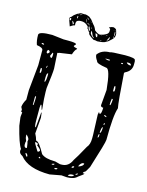

<svg xmlns="http://www.w3.org/2000/svg" viewBox="-152 -1110 925 1207"><g transform="rotate(15 310.5 -506.0)"><path d="M82 -842.8 157.2 -834H188.5Q241.2 -834 241.2 -824.2L230.5 -811.5V-810.5Q230.5 -804.7 254.9 -799.8V-796.9Q242.2 -788.1 232.4 -756.8L152.3 -745.1Q152.3 -743.2 141.6 -742.2V-740.2L147.5 -640.6Q147.5 -612.3 133.8 -510.7V-485.4Q133.8 -448.2 141.6 -373L140.6 -371.1H138.7L129.9 -400.4H125L123 -379.9V-302.7Q123 -254.9 129.9 -254.9H131.8L140.6 -352.5L141.6 -353.5H143.6L147.5 -321.3L138.7 -216.8Q150.4 -195.3 155.3 -174.8Q174.8 -174.8 213.9 -102.5Q240.2 -79.1 305.7 -79.1L338.9 -70.3H348.6Q394.5 -70.3 415 -118.2Q429.7 -138.7 473.6 -218.8Q492.2 -239.3 492.2 -278.3V-300.8L487.3 -432.6L490.2 -449.2Q494.1 -449.2 496.1 -441.4H499Q508.8 -441.4 509.8 -483.4Q492.2 -483.4 492.2 -496.1L501 -596.7Q488.3 -731.4 462.9 -731.4Q396.5 -741.2 396.5 -756.8Q380.9 -778.3 380.9 -794.9Q407.2 -831.1 461.9 -831.1Q461.9 -835.9 557.6 -837.9Q624 -837.9 624 -824.2L626 -815.4V-794.9Q626 -752.9 583 -733.4L579.1 -728.5V-726.6Q591.8 -539.1 599.6 -503.9Q581.1 -450.2 581.1 -293.9Q581.1 -275.4 526.4 -102.5Q506.8 -66.4 503.9 -66.4Q496.1 -63.5 492.2 -56.6V-52.7H502.9V-51.8Q500 -45.9 468.8 -24.4Q447.3 -2 401.4 -2L366.2 -4.9L292 8.8Q151.4 8.8 97.7 -58.6Q75.2 -69.3 75.2 -86.9L77.1 -99.6Q56.6 -128.9 29.3 -237.3L22.5 -289.1V-297.9L25.4 -323.2L17.6 -326.2L18.6 -339.8L10.7 -355.5Q12.7 -378.9 29.3 -407.2V-468.8L45.9 -635.7V-733.4Q45.9 -750 4.9 -755.9Q-4.9 -781.2 -4.9 -820.3Q-4.9 -842.8 82 -842.8ZM579.1 -794.9Q589.8 -784.2 603.5 -784.2H608.4Q608.4 -797.9 589.8 -797.9H583ZM444.3 -786.1V-783.2L460 -779.3H469.7L473.6 -783.2L469.7 -786.1ZM544.9 -783.2 548.8 -779.3H555.7L558.6 -783.2L555.7 -786.1H548.8ZM31.2 -777.3V-774.4Q32.2 -769.5 41 -769.5H44.9L47.9 -772.5Q45.9 -777.3 38.1 -777.3ZM80.1 -745.1Q75.2 -736.3 75.2 -728.5L80.1 -722.7H84Q93.8 -728.5 93.8 -735.4Q90.8 -745.1 80.1 -745.1ZM113.3 -736.3 102.5 -712.9V-710.9Q107.4 -701.2 114.3 -701.2Q118.2 -707 118.2 -719.7V-731.4ZM97.7 -633.8V-632.8H100.6L104.5 -647.5H102.5Q97.7 -646.5 97.7 -633.8ZM543.9 -633.8 542 -626V-601.6L544.9 -598.6H546.9Q551.8 -599.6 551.8 -608.4V-619.1L548.8 -633.8ZM66.4 -624 65.4 -615.2V-601.6L66.4 -592.8H70.3Q75.2 -592.8 75.2 -610.4Q74.2 -624 70.3 -624ZM109.4 -574.2V-546.9H114.3Q120.1 -562.5 120.1 -585V-601.6H116.2Q110.4 -601.6 109.4 -574.2ZM546.9 -551.8 543.9 -526.4V-510.7H548.8Q553.7 -529.3 553.7 -542V-551.8ZM79.1 -476.6V-473.6H82ZM79.1 -444.3 77.1 -435.5V-386.7H82L84 -420.9V-441.4L80.1 -444.3ZM528.3 -441.4V-437.5Q528.3 -434.6 542 -430.7L543.9 -432.6V-434.6Q536.1 -441.4 530.3 -441.4ZM540 -391.6 538.1 -382.8V-380.9H543.9L544.9 -389.6V-391.6ZM528.3 -326.2H531.2Q538.1 -326.2 540 -364.3H538.1Q530.3 -362.3 528.3 -326.2ZM523.4 -302.7V-293.9H524.4Q530.3 -294.9 530.3 -307.6V-316.4H528.3Q523.4 -315.4 523.4 -302.7ZM86.9 -195.3V-188.5Q86.9 -172.9 95.7 -155.3Q92.8 -148.4 92.8 -136.7V-129.9Q94.7 -113.3 107.4 -113.3L111.3 -116.2V-118.2Q107.4 -149.4 104.5 -155.3L106.4 -166V-168Q106.4 -177.7 88.9 -195.3ZM152.3 -164.1V-162.1Q152.3 -157.2 179.7 -113.3V-111.3H188.5L195.3 -118.2V-120.1Q195.3 -127.9 168.9 -148.4V-150.4L172.9 -155.3Q168.9 -164.1 155.3 -164.1ZM453.1 -88.9 455.1 -86.9H456.1Q485.4 -97.7 485.4 -113.3L480.5 -114.3Q464.8 -114.3 453.1 -88.9ZM111.3 -80.1Q118.2 -64.5 125 -61.5H127V-66.4Q127 -76.2 114.3 -84ZM198.2 -79.1V-77.1L202.1 -73.2H209V-77.1L203.1 -82H202.1ZM414.1 -68.4H417Q425.8 -68.4 428.7 -75.2V-80.1H427.7Q414.1 -79.1 414.1 -68.4ZM289.1 -59.6V-54.7H291Q302.7 -54.7 304.7 -59.6V-63.5H302.7ZM449.2 -34.2V-32.2H451.2Q460 -32.2 462.9 -39.1V-43H461.9Q450.2 -38.1 449.2 -34.2ZM312.5 -39.1V-32.2H319.3Q328.1 -32.2 330.1 -38.1V-41H325.2ZM405.3 -15.6V-13.7H417Q441.4 -16.6 441.4 -27.3H434.6Q412.1 -27.3 405.3 -15.6ZM441.4 -989.3H443.4L444.3 -988.3Q452.1 -986.3 458 -981.4Q460.9 -981.4 467.8 -954.1V-943.4Q467.8 -925.8 446.3 -908.2Q433.6 -894.5 420.9 -889.6Q409.2 -878.9 364.3 -877Q361.3 -877 346.7 -880.9H345.7Q346.7 -878.9 345.7 -878.9H344.7L340.8 -879.9Q309.6 -898.4 303.7 -909.2Q303.7 -919.9 296.9 -922.9Q290 -938.5 285.2 -937.5Q285.2 -952.1 279.3 -955.1Q260.7 -974.6 234.4 -973.6H233.4Q220.7 -973.6 211.9 -968.8Q203.1 -964.8 203.1 -947.3L204.1 -938.5H201.2Q203.1 -936.5 200.2 -936.5L198.2 -934.6Q197.3 -935.5 197.3 -936.5Q190.4 -933.6 173.8 -922.9Q158.2 -963.9 158.2 -973.6L160.2 -978.5Q168 -981.4 179.7 -997.1Q201.2 -1014.6 207 -1014.6Q215.8 -1021.5 222.7 -1021.5L242.2 -1020.5L250 -1021.5Q257.8 -1021.5 276.4 -1013.7L293 -1000L313.5 -973.6Q326.2 -961.9 334 -940.4Q355.5 -921.9 370.1 -921.9H371.1Q394.5 -926.8 408.2 -935.5Q424.8 -943.4 423.8 -960.9V-972.7Q424.8 -972.7 413.1 -980.5Q429.7 -989.3 441.4 -988.3ZM312.5 -916Q322.3 -898.4 336.9 -890.6L337.9 -891.6Q338.9 -895.5 329.1 -901.4Q316.4 -931.6 313.5 -932.6L312.5 -918.9ZM341.8 -921.9Q347.7 -901.4 353.5 -901.4H357.4L356.4 -917Q349.6 -922.9 344.7 -922.9H341.8ZM292 -955.1 289.1 -951.2Q291 -936.5 302.7 -926.8V-932.6Q294.9 -955.1 292 -955.1ZM420.9 -897.5V-896.5Q436.5 -902.3 435.5 -920.9Q435.5 -922.9 434.6 -922.9H433.6ZM192.4 -951.2Q181.6 -965.8 181.6 -960.9V-957L189.5 -939.5Q194.3 -943.4 194.3 -947.3Q194.3 -949.2 192.4 -951.2ZM458 -964.8Q456.1 -964.8 457 -959Q457 -936.5 460 -936.5H460.9L461.9 -951.2Q461.9 -960 458 -964.8ZM166 -975.6Q162.1 -973.6 162.1 -971.7Q162.1 -960.9 166 -961.9L168 -960.9Q170.9 -960.9 170.9 -970.7Q169.9 -975.6 168 -975.6ZM208 -999Q198.2 -995.1 207 -981.4Q208 -986.3 210 -997.1V-999ZM262.7 -993.2Q267.6 -973.6 269.5 -973.6H270.5L265.6 -993.2L264.6 -994.1H263.7ZM280.3 -974.6Q287.1 -960.9 290 -960.9L292 -961.9Q287.1 -970.7 281.2 -974.6ZM268.6 -1002Q268.6 -998 276.4 -995.1H277.3L280.3 -997.1V-998Q280.3 -1000 269.5 -1002ZM217.8 -1014.6V-1012.7H232.4V-1013.7Q226.6 -1015.6 218.8 -1015.6ZM455.1 -931.6V-924.8L457 -923.8Q458 -923.8 459 -930.7V-931.6L458 -932.6H457ZM415 -928.7Q409.2 -925.8 408.2 -922.9H409.2Q414.1 -924.8 418 -927.7V-928.7ZM381.8 -884.8V-883.8Q388.7 -883.8 389.6 -885.7V-886.7L388.7 -887.7H384.8ZM306.6 -952.1Q306.6 -949.2 309.6 -943.4H311.5L310.5 -947.3L308.6 -952.1ZM272.5 -969.7Q273.4 -966.8 276.4 -966.8H279.3V-967.8L276.4 -969.7ZM293.9 -985.4Q296.9 -981.4 298.8 -981.4H299.8Q296.9 -986.3 293.9 -986.3ZM455.1 -971.7Q455.1 -967.8 457 -967.8H458V-970.7L456.1 -971.7ZM207 -1010.7H208L212.9 -1011.7L210.9 -1012.7H210L207 -1011.7ZM264.6 -1007.8 265.6 -1006.8H268.6V-1007.8L266.6 -1008.8H265.6ZM380.9 -917H382.8L383.8 -918V-918.9H380.9ZM448.2 -968.8 449.2 -967.8H450.2V-969.7H448.2ZM222.7 -1004.9V-1003.9H223.6L225.6 -1005.9H224.6ZM202.1 -973.6Q203.1 -973.6 204.1 -974.6H201.2ZM201.2 -1000H203.1L204.1 -1001H202.1Z"/></g></svg>

Font: Love Ya Like A Sister
Style: Regular
Weight: 400
Designer: Kimberly Geswein
Foundry: Kimberly Geswein
Version: Version 1.002 2007